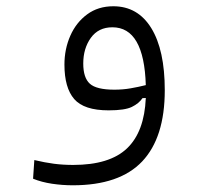

<svg xmlns="http://www.w3.org/2000/svg" viewBox="-20 -354 626 598"><path d="M206.5 223.1Q174.8 223.1 142.1 218.3Q109.4 213.4 83 202.6L86.9 144.5Q119.6 152.3 147.9 156Q176.3 159.7 208 159.7Q321.3 159.7 375.5 108.2Q429.7 56.6 434.1 -48.8L423.8 -48.3Q412.6 -31.7 390.6 -21Q368.7 -10.3 318.4 -10.3Q241.7 -10.3 211.2 -45.4Q180.7 -80.6 180.7 -152.8Q180.7 -201.2 199 -242.7Q217.3 -284.2 251.5 -309.3Q285.6 -334.5 333 -334.5Q409.2 -334.5 451.2 -266.4Q493.2 -198.2 493.2 -72.8Q493.2 74.2 422.9 148.7Q352.5 223.1 206.5 223.1ZM434.1 -88.9Q428.7 -269 330.1 -269Q286.6 -269 262.9 -236.1Q239.3 -203.1 239.3 -156.2Q239.3 -111.8 259.8 -93.3Q280.3 -74.7 336.4 -74.7Q362.8 -74.7 386.7 -78.9Q410.6 -83 434.1 -88.9Z"/></svg>

Font: Cascadia Mono PL Light
Style: Regular
Weight: 300
Monospace: yes
Designer: Aaron Bell
Foundry: Saja Typeworks
Version: Version 2404.023; ttfautohint (v1.8.4)